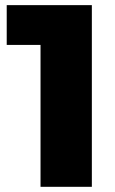

<svg xmlns="http://www.w3.org/2000/svg" viewBox="-20 -720 445 740"><path d="M136.2 0V-546.9H5.9V-700.2H334V0Z"/></svg>

Font: Montserrat ExtraBold
Style: Regular
Weight: 800
Designer: Julieta Ulanovsky
Foundry: Julieta Ulanovsky
Version: Version 9.000